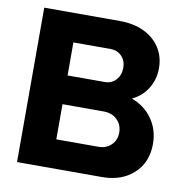

<svg xmlns="http://www.w3.org/2000/svg" viewBox="-75 -723 778 796"><g transform="rotate(10 314.0 -325.0)"><path d="M366 -650Q424 -650 467.5 -629.5Q511 -609 535.5 -571.5Q560 -534 560 -485Q560 -437 536 -399Q512 -361 471 -342Q526 -322 558 -276.5Q590 -231 590 -171Q590 -94 539 -47Q488 0 406 0H48V-650ZM349 -529H192V-390H349Q377 -390 395.5 -410Q414 -430 414 -461Q414 -491 395.5 -510Q377 -529 349 -529ZM365 -269H192V-121H369Q402 -121 423 -141.5Q444 -162 444 -194Q444 -227 422 -248Q400 -269 365 -269Z"/></g></svg>

Font: Overused Grotesk
Style: Bold
Weight: 700
Version: Version 0.003